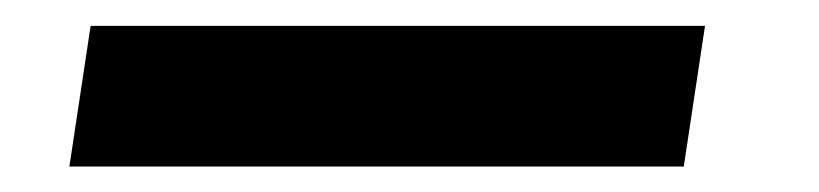

<svg xmlns="http://www.w3.org/2000/svg" viewBox="-20 34 640 150"><path d="M34.2 164.1 50.8 54.2H530.8L514.2 164.1Z"/></svg>

Font: Office Code Pro D Bold Italic
Style: Regular
Weight: 700
Italic angle: -9°
Designer: Nathan Rutzky & Paul D. Hunt
Foundry: Adobe Systems Incorporated
Version: Version 1.004;PS 001.004;hotconv 1.0.70;makeotf.lib2.5.58329